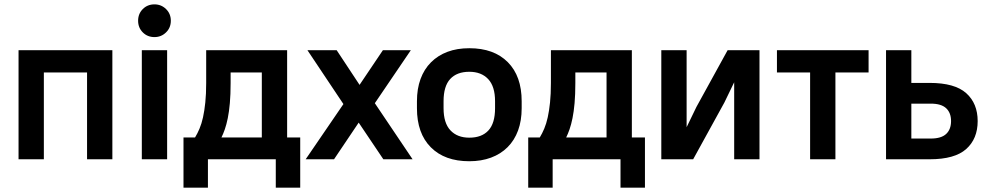

<svg xmlns="http://www.w3.org/2000/svg" viewBox="-20 -730 4516 880"><path d="M379 -398H181V0H65V-500H495V0H379Z M630 -500H746V0H630ZM688 -560Q656 -560 634.5 -581.5Q613 -603 613 -635Q613 -667 634.5 -688.5Q656 -710 688 -710Q719 -710 741 -688.5Q763 -667 763 -635Q763 -603 741 -581.5Q719 -560 688 -560Z M1244 0H933V130H821V-100H874Q885 -118 894.5 -140.5Q904 -163 910.5 -192.5Q917 -222 921 -260.5Q925 -299 925 -350V-500H1296V-100H1356V130H1244ZM1037 -350Q1037 -297 1033.5 -257.5Q1030 -218 1024 -188.5Q1018 -159 1010.5 -137.5Q1003 -116 995 -100H1180V-398H1037Z M1624 -168 1511 0H1381L1554 -253L1389 -500H1523L1628 -341L1735 -500H1863L1698 -257L1871 0H1737Z M2131 9Q2018 9 1954.5 -55Q1891 -119 1891 -234V-266Q1891 -323 1907.5 -368Q1924 -413 1955.5 -444.5Q1987 -476 2031 -492.5Q2075 -509 2131 -509Q2244 -509 2307.5 -445Q2371 -381 2371 -266V-234Q2371 -177 2354.5 -132Q2338 -87 2306.5 -55.5Q2275 -24 2230.5 -7.5Q2186 9 2131 9ZM2131 -99Q2188 -99 2218.5 -132Q2249 -165 2249 -234V-266Q2249 -334 2217.5 -367.5Q2186 -401 2131 -401Q2074 -401 2043.5 -368Q2013 -335 2013 -266V-234Q2013 -166 2044.5 -132.5Q2076 -99 2131 -99Z M2824 0H2513V130H2401V-100H2454Q2465 -118 2474.5 -140.5Q2484 -163 2490.5 -192.5Q2497 -222 2501 -260.5Q2505 -299 2505 -350V-500H2876V-100H2936V130H2824ZM2617 -350Q2617 -297 2613.5 -257.5Q2610 -218 2604 -188.5Q2598 -159 2590.5 -137.5Q2583 -116 2575 -100H2760V-398H2617Z M3345 -353 3300 -260 3157 0H3011V-500H3127V-147L3172 -240L3315 -500H3461V0H3345Z M3541 -500H3961V-398H3809V0H3693V-398H3541Z M4041 -500H4157V-350H4241Q4356 -350 4408.5 -303Q4461 -256 4461 -175Q4461 -94 4408.5 -47Q4356 0 4241 0H4041ZM4157 -255V-95H4246Q4294 -95 4316.5 -116Q4339 -137 4339 -175Q4339 -213 4316.5 -234Q4294 -255 4246 -255Z"/></svg>

Font: Retni Sans
Style: Bold
Weight: 700
Designer: Vitaly Kuzmin
Foundry: ParaType Ltd.
Version: Version 1.00;March 2, 2019;FontCreator 11.5.0.2425 64-bit; t